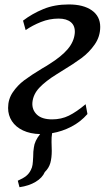

<svg xmlns="http://www.w3.org/2000/svg" viewBox="-20 -578 478 842"><path d="M419.5 -460Q419.5 -417.5 395.2 -382.8Q371 -348 336.8 -322.8Q302.5 -297.5 249.5 -265.5Q247 -264 229.5 -253Q180 -222.5 152.5 -193.2Q125 -164 122 -127.5Q120 -96 142 -75.2Q164 -54.5 208.5 -54.5Q249 -54.5 282 -70.8Q315 -87 355.5 -121L363.5 -78Q333.5 -43.5 293 -22.5Q252.5 -1.5 208.5 6Q205.5 24.5 206 44.5Q207 71.5 207 83.5Q207 114 200.8 136.5Q194.5 159 176.5 176.5Q165.5 202 136.2 219.5Q107 237 65.5 243L58 214.5Q81 204.5 94.5 193.8Q108 183 115.5 167Q121 156.5 122.8 144.2Q124.5 132 125.5 109.5Q125.5 85 128.5 69Q131.5 40.5 156 10Q112.5 9 80.8 -6Q49 -21 32.2 -46.8Q15.5 -72.5 15.5 -104.5Q15.5 -143 36 -173.2Q56.5 -203.5 86 -225.8Q115.5 -248 166 -278.5Q183 -288 196.5 -297Q250 -330.5 277.5 -363.2Q305 -396 308 -433.5Q310 -464.5 291 -480.5Q272 -496.5 237 -496.5Q197 -496.5 159.5 -481.5Q122 -466.5 92.5 -446L81 -487.5Q121 -518 170 -538.2Q219 -558.5 281.5 -558.5Q346 -558.5 382.8 -532.5Q419.5 -506.5 419.5 -460Z"/></svg>

Font: Merriweather Text
Style: Italic
Weight: 400
Italic angle: -7.8°
Designer: Eben Sorkin
Foundry: Eben Sorkin
Version: Version 2.100